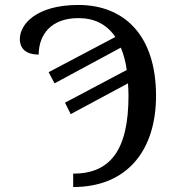

<svg xmlns="http://www.w3.org/2000/svg" viewBox="-20 -744 709 774"><path d="M275 -44V10C492 10 609 -137 609 -358C609 -600 482 -724 296 -724C125 -724 60 -645 60 -587C60 -546 87 -524 136 -524C136 -602 184 -671 296 -671C358 -671 409 -648 445 -595L176 -453L200 -408L467 -552C478 -526 486 -497 491 -462L242 -330L265 -284L496 -408C497 -392 498 -375 498 -358C498 -138 424 -44 275 -44Z"/></svg>

Font: Noto Serif
Style: Regular
Weight: 400
Designer: Monotype Design Team
Foundry: Monotype Imaging Inc.
Version: Version 2.015